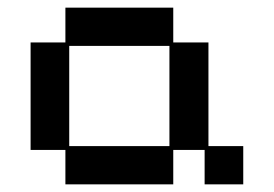

<svg xmlns="http://www.w3.org/2000/svg" viewBox="-20 -470 717 502"><path d="M151 12V-78H60V-359H151V-450H433V-359H525V-88H616V12H515V-78H433V12ZM161 -88H423V-350H161Z"/></svg>

Font: Pixelify Sans
Style: Regular
Weight: 400
Designer: Stefie Justprince
Foundry: Typecalism Foundryline
Version: Version 1.000;February 13, 2025;FontCreator 15.0.0.3015 64-b